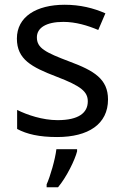

<svg xmlns="http://www.w3.org/2000/svg" viewBox="-20 -566 519 807"><path d="M434 -148C434 -234 375 -269 273 -307C170 -346 135 -364 135 -409C135 -449 174 -474 246 -474C298 -474 348 -459 393 -440L423 -510C373 -532 317 -546 252 -546C132 -546 51 -495 51 -404C51 -316 113 -284 217 -244C322 -204 349 -180 349 -140C349 -92 311 -61 222 -61C159 -61 94 -83 52 -104V-24C93 -2 145 10 220 10C351 10 434 -44 434 -148ZM304 70V61H217C212 104 191 176 176 209V221H224C260 178 295 106 304 70Z"/></svg>

Font: Noto Sans Inscriptional Parthian
Style: Regular
Weight: 400
Designer: Monotype Design Team
Foundry: Monotype Imaging Inc.
Version: Version 2.003